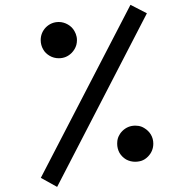

<svg xmlns="http://www.w3.org/2000/svg" viewBox="-20 -771 781 776"><path d="M453.6 -190.4Q453.6 -193.4 453.9 -196.3Q454.1 -199.2 454.3 -201.9Q454.6 -204.6 455.3 -207.5Q456.1 -210.4 456.8 -213.1Q457.5 -215.8 458.7 -218.3Q460 -220.7 461.2 -223.1Q462.4 -225.6 463.9 -228Q465.3 -230.5 467 -232.9Q468.8 -235.4 470.7 -237.5Q472.7 -239.7 474.6 -241.7Q496.6 -263.2 526.9 -263.2Q533.2 -263.2 539.6 -262.2Q545.9 -261.2 551.8 -259Q557.6 -256.8 563 -253.4Q580.1 -243.2 589.8 -227.1Q599.6 -210.4 599.6 -190.4Q599.6 -160.2 578.1 -138.2Q575.2 -135.3 572 -132.6Q568.8 -129.9 565.4 -127.7Q562 -125.5 558.3 -123.8Q554.7 -122.1 550.8 -120.8Q546.9 -119.6 543 -118.9Q539.1 -118.2 534.9 -117.7Q530.8 -117.2 526.9 -117.2Q506.8 -117.2 489.7 -126.5Q472.7 -136.7 462.9 -153.3Q453.6 -170.4 453.6 -190.4ZM144.5 -608.9Q144.5 -638.7 165.5 -660.6Q187.5 -682.1 217.8 -682.1Q227.5 -682.1 236.8 -679.4Q246.1 -676.8 254.4 -671.9Q271.5 -662.1 280.8 -645.5Q284.2 -639.6 286.4 -633.8Q288.6 -627.9 289.8 -621.8Q291 -615.7 291 -608.9Q291 -598.6 288.6 -589.6Q286.1 -580.6 281.2 -572.3Q276.4 -564 269 -556.6Q247.6 -535.6 217.8 -535.6Q207.5 -535.6 198.2 -538.1Q189 -540.5 180.7 -545.4Q176.3 -547.9 172.6 -550.8Q168.9 -553.7 165.5 -556.9Q162.1 -560.1 159.2 -564Q156.2 -567.9 154.3 -571.8Q149.4 -580.1 147 -589.4Q144.5 -598.6 144.5 -608.9ZM507.3 -751.5 573.7 -717.3 210.9 -15.6 145 -52.2Z"/></svg>

Font: Gandom FD-WOL
Style: FD-WOL
Weight: 400
Foundry: DejaVu fonts team - Redesigned by Saber Rastikerdar - Based on Samim Font
Version: Version 0.6